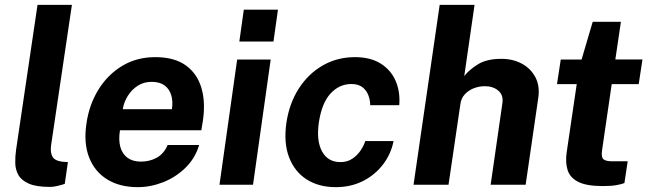

<svg xmlns="http://www.w3.org/2000/svg" viewBox="-20 -763 2678 793"><path d="M186 9Q130 9 99.2 -4.5Q68.5 -18 56 -40.2Q43.5 -62.5 43 -89.8Q42.5 -117 46.5 -145L135 -743H277L191 -163Q187 -134.5 196.2 -116.8Q205.5 -99 238 -95L260.5 -93.5L247.5 -3.5Q232 1.5 216 5.2Q200 9 186 9Z M549 10Q474.5 10 422.5 -22.2Q370.5 -54.5 347.8 -113.5Q325 -172.5 337 -252.5Q348 -330 386.2 -392.2Q424.5 -454.5 484.5 -490.8Q544.5 -527 621.5 -527Q699 -527 746.2 -493.8Q793.5 -460.5 811.5 -401.2Q829.5 -342 818 -264.5L811.5 -225H475.5Q469 -185.5 477 -156.2Q485 -127 506.8 -111.2Q528.5 -95.5 562 -95.5Q598 -95.5 627.2 -111.5Q656.5 -127.5 672.5 -164H802.5Q786 -109 746 -70Q706 -31 654 -10.5Q602 10 549 10ZM487 -312H690Q695 -343 687.5 -369Q680 -395 660 -410Q640 -425 606 -425Q574 -425 548.8 -408.8Q523.5 -392.5 507.5 -366.5Q491.5 -340.5 487 -312Z M886.5 0 959.5 -517H1098L1025 0ZM968.5 -591.5 987 -723H1128L1109.5 -591.5Z M1367 10Q1296.5 10 1246.5 -22Q1196.5 -54 1173.8 -113.8Q1151 -173.5 1163 -256.5Q1175 -336.5 1214.2 -397.5Q1253.5 -458.5 1313.2 -492.8Q1373 -527 1446 -527Q1510 -527 1552.2 -500.5Q1594.5 -474 1614 -429Q1633.5 -384 1629 -328.5H1509Q1509 -349 1501.5 -369.2Q1494 -389.5 1477 -402.8Q1460 -416 1431 -416Q1381.5 -416 1345.2 -376.8Q1309 -337.5 1297 -257.5Q1286 -182 1310 -137.8Q1334 -93.5 1386 -93.5Q1415 -93.5 1436 -108Q1457 -122.5 1470.2 -142.8Q1483.5 -163 1488.5 -180.5H1605.5Q1595 -127 1562 -83.8Q1529 -40.5 1479 -15.2Q1429 10 1367 10Z M1688 0 1796 -743H1940L1897.5 -449Q1919 -476 1955 -498Q1991 -520 2051 -520Q2098.5 -520 2135.8 -499.8Q2173 -479.5 2191.8 -443Q2210.5 -406.5 2203 -357.5L2151 0H2006.5L2055 -337Q2060 -370 2038.2 -388.5Q2016.5 -407 1982.5 -407Q1959 -407 1937 -398.5Q1915 -390 1899.8 -373.5Q1884.5 -357 1881.5 -333L1832.5 0Z M2469 5.5Q2402 5.5 2368 -12Q2334 -29.5 2324.2 -61Q2314.5 -92.5 2320.5 -134L2362 -415.5H2280.5L2296 -517H2382L2428 -673H2544.5L2521.5 -517.5H2633.5L2618 -415.5H2506.5L2466.5 -141.5Q2462.5 -113 2472.8 -105Q2483 -97 2505 -97H2572.5L2559 -7Q2548.5 -2.5 2527.2 1.5Q2506 5.5 2469 5.5Z"/></svg>

Font: Public Sans Thin
Style: Bold Italic
Weight: 700
Italic angle: -8°
Version: Version 2.001